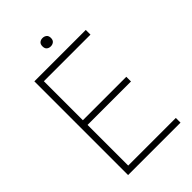

<svg xmlns="http://www.w3.org/2000/svg" viewBox="-257 -975 1072 1072"><g transform="rotate(-45 278.5 -439.5)"><path d="M296 -813Q282 -813 272.5 -821Q263 -829 263 -846Q263 -863 272.5 -871Q282 -879 296 -879Q310 -879 320 -871Q330 -863 330 -846Q330 -829 320 -821Q310 -813 296 -813ZM93 -740H499V-703H131V-395H474V-358H131V-37H507V0H93Z"/></g></svg>

Font: Encode Sans Narrow
Style: Thin
Weight: 250
Designer: Pablo Impallari, Andres Torresi
Foundry: Pablo Impallari, Andres Torresi
Version: Version 1.000; ttfautohint (v1.00) -l 8 -r 50 -G 200 -x 14 -